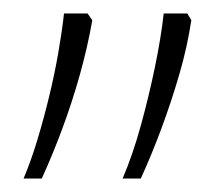

<svg xmlns="http://www.w3.org/2000/svg" viewBox="-20 -606 326 285"><path d="M162 -341Q177 -376 189 -419.5Q201 -463 210 -506.5Q219 -550 223 -586H258L264 -576Q258 -536 246 -495Q234 -454 219.5 -415Q205 -376 189 -341ZM15 -341Q26 -367 35.5 -398.5Q45 -430 53 -463Q61 -496 66.5 -527.5Q72 -559 75 -586H110L117 -576Q110 -536 98.5 -495Q87 -454 72.5 -415Q58 -376 42 -341Z"/></svg>

Font: Noto Sans Hebrew ExtraLight
Style: Regular
Weight: 250
Designer: Monotype Design Team
Foundry: Monotype Imaging Inc.
Version: Version 2.003